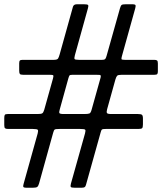

<svg xmlns="http://www.w3.org/2000/svg" viewBox="-50 -825 760 900"><path d="M310.5 -805H344Q360.5 -805 363 -801.2Q365.5 -797.5 362 -785.5L301 -566Q297.5 -552.5 299.5 -548.5Q301.5 -544.5 320 -544.5H428Q441 -544.5 444.2 -549.8Q447.5 -555 450 -564.5L512.5 -786.5Q516 -798.5 520.2 -801.8Q524.5 -805 539.5 -805H569.5Q584.5 -805 585.5 -800Q586.5 -795 583.5 -784.5L521.5 -562Q518.5 -551 519.5 -547.8Q520.5 -544.5 535.5 -544.5H672Q682.5 -544.5 686.2 -541.5Q690 -538.5 690 -527.5V-490.5Q690 -481 687 -477.8Q684 -474.5 674 -474.5H522Q504 -474.5 499.5 -470.2Q495 -466 491 -452.5L452 -312.5Q448.5 -299.5 451.5 -295Q454.5 -290.5 472 -290.5H596.5Q610.5 -290.5 615.2 -287Q620 -283.5 620 -269V-242Q620 -227.5 616 -224Q612 -220.5 597.5 -220.5H445.5Q431 -220.5 428 -218.2Q425 -216 422 -205L353 41.5Q351 49.5 346.8 52.2Q342.5 55 332 55H300.5Q284 55 281.8 51.2Q279.5 47.5 282.5 35.5L348.5 -199.5Q352.5 -214 349 -217.2Q345.5 -220.5 326 -220.5H229Q211 -220.5 206.8 -218Q202.5 -215.5 199 -202L133 35.5Q129.5 47.5 124.5 51.2Q119.5 55 104 55H75Q60 55 59 50.2Q58 45.5 61 35.5L126.5 -199Q130 -212 127.2 -216.2Q124.5 -220.5 104 -220.5H-11Q-22 -220.5 -26 -223.5Q-30 -226.5 -30 -238.5V-271.5Q-30 -282.5 -27.5 -286.5Q-25 -290.5 -13.5 -290.5H126Q142.5 -290.5 148 -293.8Q153.5 -297 157.5 -311L198.5 -457.5Q201.5 -469 199.5 -471.8Q197.5 -474.5 182 -474.5H57.5Q46 -474.5 43 -478.5Q40 -482.5 40 -494V-528Q40 -538 43.2 -541.2Q46.5 -544.5 56 -544.5H202Q218.5 -544.5 222.2 -550.8Q226 -557 229.5 -569.5L292 -793.5Q295.5 -805 310.5 -805ZM398.5 -474.5H291Q278 -474.5 275.8 -471.2Q273.5 -468 270.5 -458L230.5 -313.5Q226.5 -300.5 228.2 -295.5Q230 -290.5 248.5 -290.5H345Q363.5 -290.5 369.5 -293.2Q375.5 -296 379.5 -311L421.5 -461Q424.5 -473 418 -473.8Q411.5 -474.5 398.5 -474.5Z"/></svg>

Font: Besley* Condensed Semi
Style: Italic
Weight: 600
Width: 3
Italic angle: -13°
Designer: Owen Earl
Foundry: indestructible type*
Version: Version 3.000; ttfautohint (v1.8.3)